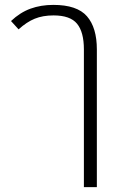

<svg xmlns="http://www.w3.org/2000/svg" viewBox="-20 -564 481 785"><path d="M323 -362Q323 -433 295 -467Q267 -501 199 -501Q155 -501 122 -487.5Q89 -474 56 -444L25 -478Q62 -513 104.5 -528.5Q147 -544 198 -544Q295 -544 335.5 -497.5Q376 -451 376 -362V201H323Z"/></svg>

Font: Pridi ExtraLight
Style: Regular
Weight: 275
Designer: Katatrad Team
Foundry: CadsonDemak
Version: Version 1.001